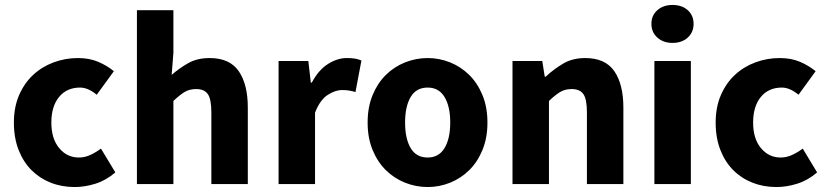

<svg xmlns="http://www.w3.org/2000/svg" viewBox="-20 -742 3336 774"><path d="M281 12Q229 12 184.5 -5.5Q140 -23 107 -56Q74 -89 55 -137.5Q36 -186 36 -248Q36 -310 57 -358.5Q78 -407 113.5 -440Q149 -473 196 -490.5Q243 -508 294 -508Q340 -508 375.5 -493Q411 -478 439 -455L370 -360Q335 -389 303 -389Q249 -389 218 -351Q187 -313 187 -248Q187 -183 218.5 -145Q250 -107 298 -107Q322 -107 344.5 -117.5Q367 -128 387 -143L445 -47Q408 -15 365 -1.5Q322 12 281 12Z M532 0V-701H679V-529L672 -440Q700 -465 737 -486.5Q774 -508 825 -508Q906 -508 942.5 -455Q979 -402 979 -308V0H832V-289Q832 -343 817.5 -363Q803 -383 771 -383Q743 -383 723 -370.5Q703 -358 679 -335V0Z M1103 0V-496H1223L1233 -409H1237Q1264 -460 1302 -484Q1340 -508 1378 -508Q1399 -508 1412.5 -505.5Q1426 -503 1437 -498L1413 -371Q1399 -375 1387 -377Q1375 -379 1359 -379Q1331 -379 1300.5 -359Q1270 -339 1250 -288V0Z M1704 12Q1657 12 1613 -5.5Q1569 -23 1535.5 -56Q1502 -89 1482 -137.5Q1462 -186 1462 -248Q1462 -310 1482 -358.5Q1502 -407 1535.5 -440Q1569 -473 1613 -490.5Q1657 -508 1704 -508Q1751 -508 1794.5 -490.5Q1838 -473 1871.5 -440Q1905 -407 1925 -358.5Q1945 -310 1945 -248Q1945 -186 1925 -137.5Q1905 -89 1871.5 -56Q1838 -23 1794.5 -5.5Q1751 12 1704 12ZM1704 -107Q1749 -107 1772 -145Q1795 -183 1795 -248Q1795 -313 1772 -351Q1749 -389 1704 -389Q1658 -389 1635.5 -351Q1613 -313 1613 -248Q1613 -183 1635.5 -145Q1658 -107 1704 -107Z M2046 0V-496H2166L2176 -433H2180Q2212 -463 2250 -485.5Q2288 -508 2339 -508Q2420 -508 2456.5 -455Q2493 -402 2493 -308V0H2346V-289Q2346 -343 2331.5 -363Q2317 -383 2285 -383Q2257 -383 2237 -370.5Q2217 -358 2193 -335V0Z M2618 0V-496H2765V0ZM2691 -569Q2654 -569 2630 -590.5Q2606 -612 2606 -646Q2606 -680 2630 -701Q2654 -722 2691 -722Q2729 -722 2752.5 -701Q2776 -680 2776 -646Q2776 -612 2752.5 -590.5Q2729 -569 2691 -569Z M3110 12Q3058 12 3013.5 -5.5Q2969 -23 2936 -56Q2903 -89 2884 -137.5Q2865 -186 2865 -248Q2865 -310 2886 -358.5Q2907 -407 2942.5 -440Q2978 -473 3025 -490.5Q3072 -508 3123 -508Q3169 -508 3204.5 -493Q3240 -478 3268 -455L3199 -360Q3164 -389 3132 -389Q3078 -389 3047 -351Q3016 -313 3016 -248Q3016 -183 3047.5 -145Q3079 -107 3127 -107Q3151 -107 3173.5 -117.5Q3196 -128 3216 -143L3274 -47Q3237 -15 3194 -1.5Q3151 12 3110 12Z"/></svg>

Font: TT Toshiba Sans
Style: Bold
Weight: 700
Designer: Paul D. Hunt
Foundry: Toshiba Corporation
Version: Version 2.020;PS 2.000;hotconv 1.0.86;makeotf.lib2.5.63406